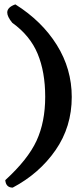

<svg xmlns="http://www.w3.org/2000/svg" viewBox="-20 -676 376 875"><path d="M4 145Q107 51 146.5 -34.5Q186 -120 186 -235Q186 -348 151.5 -431Q117 -514 36 -572Q13 -600 13 -619Q13 -643 50 -656Q171 -580 239 -471Q307 -362 307 -234Q307 -98 233 8.5Q159 115 38 179Q7 179 4 145Z"/></svg>

Font: Gorditas
Style: Regular
Weight: 400
Designer: Gustavo Dipre (gbrenda1987@gmail.com)
Foundry: Gustavo Dipre (gbrenda1987@gmail.com)
Version: Version 1.001